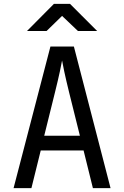

<svg xmlns="http://www.w3.org/2000/svg" viewBox="-20 -970 640 990"><path d="M220 -810 300 -888 382 -810H481L341 -950H258L119 -810ZM142 0 190 -194H411L459 0H550L361 -730H240L50 0ZM264 -496C285 -580 297 -640 300 -658C303 -640 315 -580 336 -495L392 -270H208Z"/></svg>

Font: Tekne LDO
Style: Regular
Weight: 400
Monospace: yes
Designer: Alessio Laiso, Mario Rullo, Paolo Rosset
Foundry: Alessio Laiso
Version: Version 1.000;hotconv 1.0.109;makeotfexe 2.5.65596